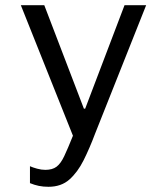

<svg xmlns="http://www.w3.org/2000/svg" viewBox="-20 -531 640 737"><path d="M166 186Q146 186 129 182.5Q112 179 95 172V107Q106 112 122.5 116.5Q139 121 154 121Q181 121 197 109Q213 97 226.5 68.5Q240 40 260 -10L60 -511H150L302 -114H307L458 -511H541L345 -18Q324 38 301 84Q278 130 246.5 158Q215 186 166 186Z"/></svg>

Font: Chivo Mono Light
Style: Regular
Weight: 300
Monospace: yes
Designer: Hector Gatti
Foundry: Omnibus-Type
Version: Version 1.008